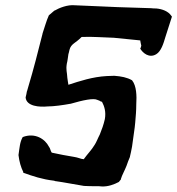

<svg xmlns="http://www.w3.org/2000/svg" viewBox="-20 -706 671 727"><path d="M77 -337C80 -303 130 -300 160 -303C184 -303 219 -308 246 -313H247C295 -327 334 -335 348 -328C354 -326 359 -324 363 -321H366C375 -304 382 -283 377 -255C372 -233 366 -217 358 -197C351 -184 345 -167 338 -157C326 -137 312 -124 297 -103C297 -103 294 -104 293 -104H291C288 -104 274 -110 260 -112C233 -116 205 -122 176 -128C171 -134 171 -144 165 -151C151 -179 113 -205 66 -187C55 -168 54 -145 51 -126L50 -119C53 -94 59 -73 68 -55V-52C104 -39 140 -27 183 -22H184C184 -22 186 -21 190 -20H191C221 -16 266 -7 298 -2C313 -1 329 -1 343 -1C351 -1 359 -1 366 0C390 1 413 -8 430 -17L438 -27V-29C442 -43 452 -60 459 -78C463 -90 467 -100 472 -112V-113C475 -124 477 -136 480 -151L490 -223L492 -242C494 -265 496 -287 496 -311C498 -343 497 -381 480 -402C461 -413 439 -417 413 -419H412L384 -418C330 -415 282 -399 239 -385C238 -393 236 -401 235 -411C234 -434 229 -440 233 -465C236 -476 237 -489 239 -501C240 -506 242 -509 243 -517C249 -541 266 -542 289 -566C328 -568 371 -564 411 -563L511 -553C512 -548 513 -540 515 -533C515 -531 513 -528 513 -526L511 -522C520 -506 545 -484 572 -501C590 -512 599 -541 606 -565L631 -643L628 -647C617 -663 595 -672 571 -674H570C564 -674 558 -674 552 -675L426 -679C371 -681 320 -684 264 -686C236 -689 204 -676 187 -666H186L165 -648C155 -626 149 -602 141 -579V-578C124 -511 107 -443 87 -377L83 -363C81 -359 81 -354 80 -350Z"/></svg>

Font: Vapor
Style: BdObl
Weight: 700
Foundry: Cannot Into Space Fonts
Version: Version 0.179